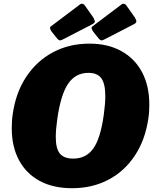

<svg xmlns="http://www.w3.org/2000/svg" viewBox="-20 -982 820 1012"><path d="M360 10Q260 10 189 -28.5Q118 -67 80 -138Q42 -209 42 -306Q42 -323 43 -342Q44 -361 47 -380Q63 -494 118.5 -577.5Q174 -661 259.5 -706.5Q345 -752 451 -752Q549 -752 620 -712.5Q691 -673 729 -601Q767 -529 767 -431Q767 -414 766 -395.5Q765 -377 762 -358Q746 -246 691.5 -163Q637 -80 552 -35Q467 10 360 10ZM366 -146Q434 -146 472 -199.5Q510 -253 527 -377Q531 -406 533 -430.5Q535 -455 535 -476Q535 -541 514 -569.5Q493 -598 446 -598Q378 -598 339 -540.5Q300 -483 282 -355Q278 -327 276 -303.5Q274 -280 274 -260Q274 -198 296 -172Q318 -146 366 -146ZM428 -952 471 -891Q477 -881 479.5 -872Q482 -863 468 -855L313 -775Q300 -768 294 -769.5Q288 -771 282 -778L254 -813Q248 -820 245 -829Q242 -838 247 -842L402 -959Q409 -964 416.5 -961.5Q424 -959 428 -952ZM647 -952 690 -891Q696 -881 698.5 -872Q701 -863 687 -855L532 -775Q519 -768 513 -769.5Q507 -771 501 -778L473 -813Q467 -820 464 -829Q461 -838 466 -842L621 -959Q628 -964 635.5 -961.5Q643 -959 647 -952Z"/></svg>

Font: Libre Franklin Black
Style: Italic
Weight: 900
Italic angle: -8°
Designer: Pablo Impallari, Rodrigo Fuenzalida, Nhung Nguyen
Foundry: Impallari Type
Version: Version 3.000